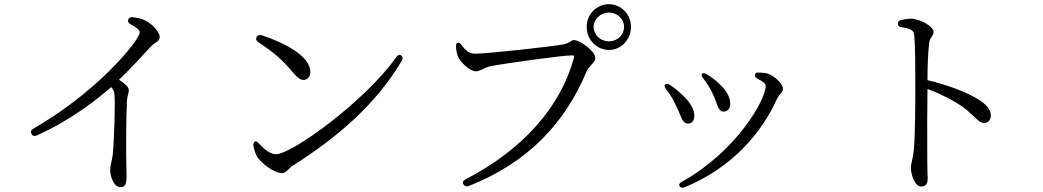

<svg xmlns="http://www.w3.org/2000/svg" viewBox="-20 -847 4970 915"><path d="M130 -209C135 -199 144 -196 156 -202C319 -274 448 -378 510 -432C523 -417 525 -408 526 -391C529 -346 524 -175 517 -108C515 -94 512 -80 510 -70C507 -58 505 -48 505 -38C505 -5 523 45 554 45C574 45 583 34 583 -6C583 -20 583 -39 582 -63C581 -138 580 -254 585 -367C586 -379 588 -390 591 -399C592 -405 594 -411 594 -417C594 -434 572 -451 547 -467C610 -527 658 -581 695 -621C706 -633 717 -641 725 -646C735 -653 741 -657 741 -671C741 -699 696 -742 659 -755C643 -761 628 -763 613 -765C602 -766 594 -762 591 -753C588 -745 591 -737 603 -731C635 -714 646 -703 646 -693C646 -686 639 -672 620 -644C552 -551 385 -376 139 -234C127 -227 125 -218 130 -209Z M1324 -22C1337 -22 1347 -32 1357 -42C1363 -48 1367 -53 1376 -58C1589 -193 1772 -350 1895 -558C1901 -569 1900 -577 1892 -583C1884 -588 1875 -585 1868 -574C1719 -364 1371 -112 1295 -112C1268 -112 1240 -135 1214 -163C1205 -172 1199 -176 1194 -172C1189 -168 1186 -161 1188 -150C1191 -133 1199 -111 1206 -99C1228 -67 1286 -22 1324 -22ZM1211 -646C1290 -594 1327 -560 1371 -507C1398 -476 1411 -466 1426 -466C1444 -466 1459 -480 1459 -504C1459 -580 1335 -644 1227 -679C1216 -682 1207 -679 1203 -671C1198 -662 1201 -653 1211 -646Z M2189 32C2195 41 2204 44 2215 39C2497 -73 2671 -259 2775 -505C2781 -520 2792 -531 2800 -540C2809 -550 2817 -558 2817 -571C2817 -603 2743 -656 2716 -656C2708 -656 2702 -652 2695 -647C2688 -643 2681 -639 2667 -636C2621 -626 2300 -591 2244 -591C2214 -591 2194 -612 2180 -632C2173 -641 2167 -645 2161 -643C2155 -641 2152 -634 2153 -622C2155 -601 2158 -588 2162 -579C2173 -551 2219 -507 2248 -507C2258 -507 2270 -513 2282 -518C2292 -523 2302 -528 2316 -531C2372 -543 2659 -583 2702 -583C2714 -583 2718 -584 2715 -571C2653 -342 2477 -136 2198 8C2186 15 2183 23 2189 32ZM2776 -719C2776 -657 2824 -609 2882 -609C2939 -609 2987 -657 2987 -719C2987 -780 2939 -827 2882 -827C2824 -827 2776 -780 2776 -719ZM2809 -719C2809 -755 2841 -787 2882 -787C2923 -787 2954 -755 2954 -719C2954 -681 2923 -650 2882 -650C2841 -650 2809 -681 2809 -719Z M3219 41C3224 48 3233 50 3244 45C3472 -49 3611 -217 3683 -376C3687 -384 3694 -393 3699 -399C3706 -406 3711 -412 3711 -424C3711 -451 3662 -493 3628 -499C3614 -501 3601 -501 3588 -501C3583 -501 3580 -498 3578 -490C3576 -483 3581 -476 3593 -470C3619 -457 3629 -448 3629 -438C3629 -369 3486 -123 3230 19C3218 25 3214 33 3219 41ZM3155 -421C3172 -400 3186 -377 3198 -351C3207 -334 3212 -321 3218 -308C3230 -278 3238 -258 3259 -258C3278 -258 3289 -273 3289 -295C3289 -327 3267 -364 3228 -398C3214 -412 3193 -429 3173 -442C3163 -449 3155 -449 3150 -444C3145 -439 3147 -431 3155 -421ZM3331 -474C3349 -452 3363 -427 3374 -406C3382 -389 3387 -376 3392 -363C3401 -336 3409 -315 3428 -315C3445 -315 3460 -327 3460 -351C3460 -387 3438 -421 3408 -447C3389 -466 3370 -480 3348 -493C3338 -499 3330 -500 3326 -496C3321 -492 3323 -485 3331 -474Z M4370 42C4392 42 4401 29 4401 3C4401 -4 4401 -12 4400 -22C4400 -39 4399 -60 4399 -87C4398 -192 4399 -354 4400 -423C4469 -397 4524 -368 4568 -338C4593 -319 4607 -305 4620 -293C4640 -274 4653 -261 4671 -261C4691 -261 4702 -278 4702 -297C4702 -328 4674 -353 4646 -371C4590 -407 4494 -443 4400 -465C4400 -519 4402 -593 4408 -641C4409 -656 4416 -665 4421 -673C4425 -679 4429 -685 4429 -695C4429 -723 4361 -758 4320 -758C4307 -758 4293 -756 4276 -752C4264 -749 4258 -744 4259 -734C4259 -725 4265 -718 4278 -717C4318 -711 4334 -704 4337 -680C4342 -629 4342 -522 4342 -442C4342 -364 4342 -198 4334 -124C4332 -106 4329 -92 4326 -80C4323 -68 4321 -58 4321 -47C4321 -16 4339 42 4370 42Z"/></svg>

Font: 寒蝉锦书宋
Style: Regular
Weight: 400
Designer: 寒蝉锦书宋{Warren} 思源宋体{Ryoko NISHIZUKA 西塚涼子 (kana & ideographs); Frank Grießhammer (Latin, Greek & Cyrillic); Wenlong ZHANG 
Foundry: Adobe & ChillType
Version: Version 2.000;Glyphs 3.1.1 (3135)